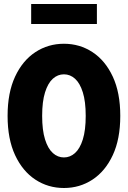

<svg xmlns="http://www.w3.org/2000/svg" viewBox="-20 -930 640 961"><path d="M300 11Q221 11 157 -31Q93 -73 55.5 -153.5Q18 -234 18 -350Q18 -466 55.5 -546.5Q93 -627 157 -669Q221 -711 300 -711Q379 -711 443 -669Q507 -627 544.5 -546.5Q582 -466 582 -350Q582 -234 544.5 -153.5Q507 -73 443 -31Q379 11 300 11ZM300 -142Q331 -142 355.5 -164Q380 -186 394.5 -232Q409 -278 409 -350Q409 -422 394.5 -468Q380 -514 355.5 -536Q331 -558 300 -558Q269 -558 244.5 -536Q220 -514 205.5 -468Q191 -422 191 -350Q191 -278 205.5 -232Q220 -186 244.5 -164Q269 -142 300 -142ZM136 -810V-910H465V-810Z"/></svg>

Font: Red Hat Mono
Style: Regular
Weight: 300
Monospace: yes
Designer: Pentagram, MCKL
Foundry: Pentagram, MCKL
Version: Version 1.023